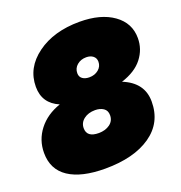

<svg xmlns="http://www.w3.org/2000/svg" viewBox="-135 -860 934 991"><g transform="rotate(-20 332.0 -365.0)"><path d="M409 -744Q525 -744 594.5 -694.5Q664 -645 664 -562Q664 -501 626 -452Q588 -403 510 -378Q619 -334 619 -230Q619 -114 526.5 -50Q434 14 276 14Q146 14 76 -32.5Q6 -79 6 -170Q6 -241 49 -296.5Q92 -352 168 -378Q83 -414 83 -505Q83 -609 175 -676.5Q267 -744 409 -744ZM242 -220Q242 -170 307 -170Q344 -170 368.5 -188Q393 -206 393 -237Q393 -263 374.5 -275.5Q356 -288 329 -288Q291 -288 266.5 -269Q242 -250 242 -220ZM308 -498Q308 -478 322.5 -467.5Q337 -457 360 -457Q390 -457 410.5 -474Q431 -491 431 -517Q431 -537 416.5 -548.5Q402 -560 379 -560Q349 -560 328.5 -542.5Q308 -525 308 -498Z"/></g></svg>

Font: Nacelle Black
Style: Italic
Weight: 900
Italic angle: -12°
Designer: Sora Sagano
Foundry: Sora Sagano
Version: Version 1.000;FEAKit 1.0